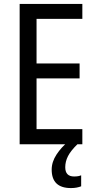

<svg xmlns="http://www.w3.org/2000/svg" viewBox="-20 -734 488 977"><path d="M399 0H80V-714H399V-638H166V-411H385V-335H166V-77H399ZM312 117Q312 164 357 164Q369 164 377.5 162.5Q386 161 393 158V214Q383 218 370 220.5Q357 223 341 223Q243 223 243 129Q243 90 267.5 52.5Q292 15 327 -13L374 0Q340 33 326 60.5Q312 88 312 117Z"/></svg>

Font: Noto Sans Bengali UI Condensed
Style: Regular
Weight: 400
Width: 3
Designer: Jelle Bosma - Monotype Design Team
Foundry: Monotype Imaging Inc.
Version: Version 2.003; ttfautohint (v1.8.4.7-5d5b)